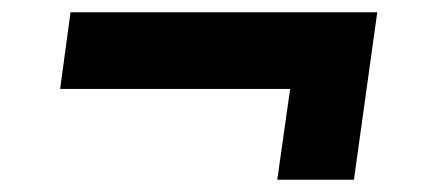

<svg xmlns="http://www.w3.org/2000/svg" viewBox="-20 -333 718 313"><path d="M432 -40 453 -188H78L95 -313H595L557 -40Z"/></svg>

Font: Plus Jakarta Sans ExtraBold
Style: Italic
Weight: 800
Italic angle: -8°
Designer: Gumpita Rahayu
Foundry: Tokotype
Version: Version 2.071; ttfautohint (v1.8.4.7-5d5b);gftools[0.9.29]